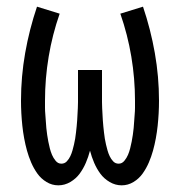

<svg xmlns="http://www.w3.org/2000/svg" viewBox="-20 -548 540 576"><path d="M155 8Q136 8 119.5 -2Q103 -12 92 -27.5Q81 -43 73.5 -60.5Q66 -78 61 -96Q56 -114 52.5 -133Q49 -152 47 -171Q45 -190 44 -208.5Q43 -227 43 -246Q43 -318 55.5 -389Q68 -460 91 -528L159 -507Q137 -444 126 -378Q115 -312 115 -246Q115 -235 115 -225Q115 -215 116 -204.5Q117 -194 117.5 -184Q118 -174 119 -164Q120 -154 121.5 -143.5Q123 -133 125 -123Q127 -113 129.5 -103Q132 -93 136 -83.5Q140 -74 147 -65.5Q154 -57 164 -57Q174 -57 180.5 -64Q187 -71 191 -79.5Q195 -88 197.5 -97Q200 -106 202 -114.5Q204 -123 205.5 -132Q207 -141 208 -150.5Q209 -160 210 -169Q211 -178 211.5 -187Q212 -196 212.5 -205Q213 -214 213.5 -223.5Q214 -233 214 -242Q214 -251 214 -260V-338H286V-260Q286 -251 286 -242Q286 -233 286.5 -223.5Q287 -214 287.5 -205Q288 -196 288.5 -187Q289 -178 290 -169Q291 -160 292 -150.5Q293 -141 294.5 -132Q296 -123 298 -114.5Q300 -106 302.5 -97Q305 -88 309 -79.5Q313 -71 319.5 -64Q326 -57 336 -57Q346 -57 353 -65.5Q360 -74 364 -83.5Q368 -93 370.5 -103Q373 -113 375 -123Q377 -133 378.5 -143.5Q380 -154 381 -164Q382 -174 382.5 -184Q383 -194 384 -204.5Q385 -215 385 -225Q385 -235 385 -246Q385 -312 374 -378Q363 -444 341 -507L409 -528Q432 -460 444.5 -389Q457 -318 457 -246Q457 -227 456 -208.5Q455 -190 453 -171Q451 -152 447.5 -133Q444 -114 439 -96Q434 -78 426.5 -60.5Q419 -43 408 -27.5Q397 -12 380.5 -2Q364 8 345 8Q326 8 309 -2Q292 -12 281 -27Q270 -42 262.5 -59.5Q255 -77 250 -96Q245 -77 237.5 -59.5Q230 -42 219 -27Q208 -12 191 -2Q174 8 155 8Z"/></svg>

Font: HulyMono
Style: Regular
Weight: 400
Monospace: yes
Designer: Belleve Invis
Foundry: Belleve Invis
Version: Version 33.2.5; ttfautohint (v1.8.4)